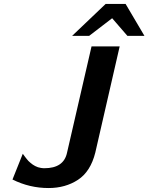

<svg xmlns="http://www.w3.org/2000/svg" viewBox="-20 -929 749 969"><path d="M344 -748 513 -909H614L709 -748H623L546 -837L430 -748ZM43 -23 95 -153Q96 -152 100.5 -145.5Q105 -139 107.5 -136Q110 -133 115 -126.5Q120 -120 123.5 -116.5Q127 -113 133.5 -107.5Q140 -102 145 -98.5Q150 -95 157.5 -91Q165 -87 171.5 -85Q178 -83 186.5 -81.5Q195 -80 204 -80Q301 -80 318 -157L442 -695H584L461 -159Q437 -63 373.5 -21.5Q310 20 225 20Q129 20 43 -23Z"/></svg>

Font: Coval
Style: ExtraBold Italic
Weight: 800
Foundry: Context Ltd
Version: Version 001.000